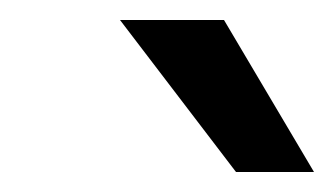

<svg xmlns="http://www.w3.org/2000/svg" viewBox="-20 -783 334 192"><path d="M294 -611H216L100 -763H204Z"/></svg>

Font: Open Sauce One
Style: Italic
Weight: 400
Italic angle: -10°
Designer: Alfredo Marco Pradil
Foundry: Creative Sauce Fz LLC
Version: Version 1.477